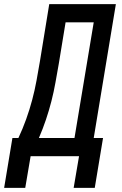

<svg xmlns="http://www.w3.org/2000/svg" viewBox="-71 -755 591 928"><path d="M51 153H-51L-11 -88H18Q39 -133 55.5 -179Q72 -225 84.5 -272Q97 -319 105.5 -365.5Q114 -412 122 -459L167 -735H489L382 -88H427L387 153H285L311 0H77ZM289 -88 382 -647H246L213 -446Q205 -401 197 -356Q189 -311 177.5 -266Q166 -221 151 -176.5Q136 -132 117 -88Z"/></svg>

Font: Iosevka Semibold Oblique
Style: Regular
Weight: 600
Italic angle: -9°
Monospace: yes
Designer: Belleve Invis
Foundry: Belleve Invis
Version: Version 32.5.0; ttfautohint (v1.8.4)